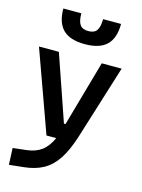

<svg xmlns="http://www.w3.org/2000/svg" viewBox="-146 -866 878 1183"><g transform="rotate(15 293.0 -274.5)"><path d="M208.5 0 22 -517.6H148.9L293.5 -98.6H303.7L422.4 -517.6H549.3L402.3 -45.9Q373 47.4 335.7 104Q298.3 160.6 247.1 189Q195.8 217.3 124.5 224.6L31.7 234.4L26.9 128.4L112.8 118.7Q169.9 112.3 207.3 85Q244.6 57.6 271 0ZM290.5 -604.5Q195.3 -604.5 150.9 -648.7Q106.4 -692.9 106.4 -782.7H221.2Q221.2 -732.9 237.1 -710.4Q252.9 -688 290.5 -688Q329.1 -688 344.5 -710.9Q359.9 -733.9 359.9 -782.7H474.6Q474.6 -692.4 429.7 -648.4Q384.8 -604.5 290.5 -604.5Z"/></g></svg>

Font: Caskaydia Cove SemiBold
Style: Regular
Weight: 600
Monospace: yes
Designer: Aaron Bell
Foundry: Saja Typeworks
Version: Version 4.300; ttfautohint (v1.8.3)